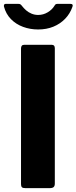

<svg xmlns="http://www.w3.org/2000/svg" viewBox="-39 -974 396 994"><path d="M229.4 -742Q244.8 -742 244.8 -724.2V-24.1Q244.8 -10.7 238.5 -5.4Q232.2 0 217.8 0H92.2Q78.8 0 74.3 -4.9Q69.8 -9.7 69.8 -20.7V-722.7Q69.8 -742 85.9 -742ZM324.7 -954Q341.8 -954 336 -938.6Q323.4 -902.6 297.8 -876.4Q272.2 -850.1 236.9 -835.7Q201.5 -821.4 158.7 -821.4Q117.1 -821.4 80.4 -834.9Q43.7 -848.4 17.7 -875Q-8.4 -901.6 -18.6 -940.3Q-19.6 -945.1 -17.7 -949.6Q-15.8 -954 -9.7 -954H55.3Q63.1 -954 66.9 -951.4Q70.7 -948.9 75.8 -942Q84.4 -931 96.3 -920.5Q108.2 -910 124.3 -903.3Q140.4 -896.6 158.7 -896.6Q185.1 -896.6 207.9 -910.3Q230.7 -924 242.2 -943Q246.4 -950.6 250.1 -952.3Q253.9 -954 259.1 -954Z"/></svg>

Font: Libre Franklin Thin
Style: Regular
Weight: 100
Designer: Pablo Impallari, Rodrigo Fuenzalida, Nhung Nguyen
Foundry: Impallari Type
Version: Version 3.000